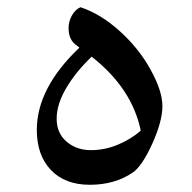

<svg xmlns="http://www.w3.org/2000/svg" viewBox="-20 -502 531 532"><path d="M370 -140Q346 -257 234 -345Q190 -303 163.5 -258Q137 -213 137 -173Q137 -133 164.5 -109.5Q192 -86 231.5 -86Q271 -86 307.5 -101.5Q344 -117 370 -140ZM82 -142Q82 -258 200 -370L194 -375Q170 -390 170 -424Q170 -443 179.5 -459.5Q189 -476 203 -482Q258 -464 311 -416.5Q364 -369 397 -309.5Q430 -250 430 -208Q430 -166 402 -104Q374 -42 348 -24Q298 10 229 10Q160 10 121 -31Q82 -72 82 -142Z"/></svg>

Font: Autonym
Style: Regular
Weight: 500
Version: Version 1.0.20131126